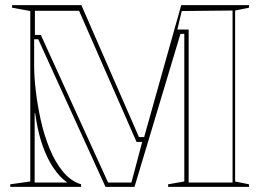

<svg xmlns="http://www.w3.org/2000/svg" viewBox="-20 -728 1004 748"><path d="M20 0V-10L98 -21V-685L27 -698V-708H297L530 -174L513 -194H548L536 -174L686 -708H950V-698L896 -687V-21L950 -10V0H635V-10L698 -21V-596H683L504 0H391L129 -575H113V-472Q113 -429 119.5 -373.5Q126 -318 139 -259.5Q152 -201 173.5 -148.5Q195 -96 225.5 -59Q256 -22 296 -10V0ZM115 -17H242Q213 -37 188.5 -73.5Q164 -110 147 -157.5Q130 -205 121 -261L117 -287H115ZM116 -592H139L401 -17H492L534 -175H512L288 -686H116ZM671 -613H715V-17H886V-687L688 -685Z"/></svg>

Font: Kalnia Glaze Thin SemiBold
Style: Regular
Weight: 600
Version: Version 1.110